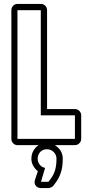

<svg xmlns="http://www.w3.org/2000/svg" viewBox="-20 -740 492 979"><path d="M69 0Q56 0 47 -9.5Q38 -19 38 -32V-688Q38 -701 47 -710.5Q56 -720 69 -720H188Q202 -720 211 -710.5Q220 -701 220 -688V-184H362Q375 -184 384.5 -174.5Q394 -165 394 -152V-32Q394 -19 384.5 -9.5Q375 0 362 0ZM362 -32V-152H188V-688H69V-32ZM173 133Q159 122 149.5 105.5Q140 89 140 69Q140 36 162 12.5Q184 -11 219 -11Q252 -11 276 12.5Q300 36 300 69Q300 91 297.5 108.5Q295 126 289.5 142.5Q284 159 275 174.5Q266 190 252 207Q249 212 240.5 215.5Q232 219 227 219H189Q172 219 162.5 207Q153 195 158 178ZM189 187H227Q239 172 247 159Q255 146 259.5 132Q264 118 266 103Q268 88 268 69Q268 49 253.5 35Q239 21 219 21Q198 21 185 35Q172 49 172 69Q172 86 182.5 99.5Q193 113 210 116Z"/></svg>

Font: Lichte PostBus
Style: Regular
Weight: 400
Designer: Peter Wiegel
Version: Version 1.001